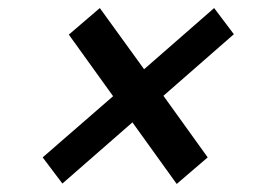

<svg xmlns="http://www.w3.org/2000/svg" viewBox="-20 -597 640 477"><path d="M135 -141 86 -206 261 -358 151 -511 228 -577 338 -425 512 -577 561 -512 386 -359 496 -206 419 -140 309 -293Z"/></svg>

Font: Red Hat Display ExtraBold
Style: Italic
Weight: 800
Italic angle: -12°
Designer: Pentagram, MCKL
Foundry: Pentagram, MCKL
Version: Version 1.023